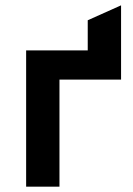

<svg xmlns="http://www.w3.org/2000/svg" viewBox="-20 -700 498 720"><path d="M78 0V-511H309V-624L434 -680V-401.5H203V0Z"/></svg>

Font: Overpass
Style: Bold
Weight: 700
Designer: Delve Withrington, Dave Bailey, Thomas Jockin
Foundry: Delve Fonts LLC
Version: Version 4.000; ttfautohint (v1.8.3)